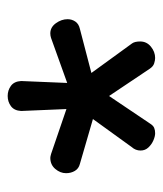

<svg xmlns="http://www.w3.org/2000/svg" viewBox="18 -789 424 500"><g transform="rotate(-90 230.0 -539.0)"><path d="M133 -347Q125 -347 114.5 -351.5Q104 -356 96 -364.5Q88 -373 88 -385Q88 -398 97 -408L170 -509L53 -543Q41 -546 35 -556Q29 -566 29 -579Q29 -594 40 -607Q51 -620 69 -620Q70 -620 73 -619.5Q76 -619 79 -618L196 -578L191 -696Q192 -714 203.5 -722.5Q215 -731 230 -731Q245 -731 256.5 -722.5Q268 -714 269 -696L264 -576L381 -618Q387 -620 393 -620Q409 -620 419.5 -605.5Q430 -591 430 -575Q430 -564 424 -555Q418 -546 405 -543L290 -513L367 -407Q372 -400 372 -386Q372 -369 358.5 -358Q345 -347 329 -347Q323 -347 315 -349.5Q307 -352 301 -361L230 -467L158 -360Q153 -352 147 -349.5Q141 -347 133 -347Z"/></g></svg>

Font: Dosis ExtraLight SemiBold
Style: Regular
Weight: 600
Version: Version 3.001; ttfautohint (v1.8.2)